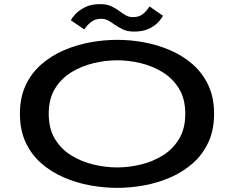

<svg xmlns="http://www.w3.org/2000/svg" viewBox="-20 -899 1140 930"><path d="M548 11Q483 11 416.2 -1.2Q349.5 -13.5 288.8 -39.8Q228 -66 180 -108Q132 -150 104.2 -209.5Q76.5 -269 76.5 -348Q76.5 -426.5 104.2 -485.8Q132 -545 180 -587Q228 -629 288.8 -655.2Q349.5 -681.5 416.2 -693.8Q483 -706 548 -706Q612.5 -706 678.8 -693.8Q745 -681.5 805.5 -655.2Q866 -629 913.8 -587Q961.5 -545 989.2 -485.8Q1017 -426.5 1017 -348Q1017 -269 989.2 -209.5Q961.5 -150 913.8 -108Q866 -66 805.5 -39.8Q745 -13.5 678.8 -1.2Q612.5 11 548 11ZM548 -88Q603.5 -88 661.2 -101.8Q719 -115.5 768 -145.8Q817 -176 847.2 -225.8Q877.5 -275.5 877.5 -348Q877.5 -420 847.2 -469.5Q817 -519 768 -549.2Q719 -579.5 661.2 -593.2Q603.5 -607 548 -607Q492 -607 433.8 -593.2Q375.5 -579.5 326 -549.2Q276.5 -519 246.2 -469.5Q216 -420 216 -348Q216 -275.5 246.2 -225.8Q276.5 -176 326 -145.8Q375.5 -115.5 433.8 -101.8Q492 -88 548 -88ZM630.5 -746Q595.5 -746 573 -757.5Q550.5 -769 532 -782Q517.5 -792.5 503 -800.2Q488.5 -808 469.5 -808Q439 -808 418.8 -790.5Q398.5 -773 388.5 -756.5L323.5 -800.5Q327.5 -811 344.5 -829.8Q361.5 -848.5 391.5 -863.8Q421.5 -879 464 -879Q498.5 -879 520.8 -868Q543 -857 560.5 -844Q575.5 -832.5 590.5 -824.2Q605.5 -816 625 -816Q655.5 -816 675.2 -833.5Q695 -851 704 -868L769 -823Q765 -812 748.5 -793.5Q732 -775 702.5 -760.5Q673 -746 630.5 -746Z"/></svg>

Font: Trispace Expanded Medium
Style: Regular
Weight: 500
Width: 7
Designer: Tyler Finck
Foundry: Etcetera Type Company
Version: Version 1.210; ttfautohint (v1.8.3)